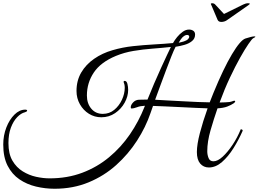

<svg xmlns="http://www.w3.org/2000/svg" viewBox="-28 -989 1592 1182"><path d="M308 173Q250 173 193.5 159.5Q137 146 91.5 115Q46 84 19 31.5Q-8 -21 -8 -99Q-8 -155 11 -204Q30 -253 61 -283.5Q92 -314 127 -314Q139 -314 139 -308Q139 -302 126 -298Q101 -292 77.5 -267.5Q54 -243 39 -203Q24 -163 24 -108Q24 -42 48.5 0Q73 42 112 66Q151 90 194.5 99.5Q238 109 277 109Q387 109 478.5 74.5Q570 40 643.5 -21Q717 -82 771.5 -161.5Q826 -241 862 -332Q863 -335 864 -338Q848 -337 837 -335Q826 -333 816 -329Q794 -321 783 -321Q777 -321 777 -329Q777 -343 791.5 -358.5Q806 -374 827 -375Q835 -375 849.5 -375.5Q864 -376 880 -376Q899 -424 921 -475Q943 -526 964 -572Q985 -618 1001 -652Q1017 -686 1024 -700Q969 -694 910 -689.5Q851 -685 794 -675.5Q737 -666 686 -645Q592 -606 549.5 -542.5Q507 -479 507 -401Q507 -352 534 -320Q561 -288 605 -288Q645 -288 675 -312.5Q705 -337 722.5 -374.5Q740 -412 740 -449Q740 -461 737.5 -470.5Q735 -480 733 -484Q733 -491 739 -491Q752 -491 756.5 -472.5Q761 -454 761 -436Q761 -396 739.5 -357Q718 -318 680.5 -292.5Q643 -267 596 -267Q554 -267 519.5 -288.5Q485 -310 464 -347Q443 -384 443 -429Q443 -493 472 -542.5Q501 -592 551.5 -627Q602 -662 665 -680Q726 -698 791.5 -705Q857 -712 920.5 -715.5Q984 -719 1037 -724Q1047 -742 1062.5 -761Q1078 -780 1097 -793.5Q1116 -807 1136 -807Q1151 -807 1162 -799.5Q1173 -792 1173 -776Q1173 -752 1154.5 -736.5Q1136 -721 1108 -713Q1080 -705 1053 -701Q1042 -680 1027 -642Q1012 -604 994.5 -557.5Q977 -511 959.5 -463.5Q942 -416 927 -375Q961 -373 1006.5 -370.5Q1052 -368 1100 -365.5Q1148 -363 1191.5 -361Q1235 -359 1263 -359Q1274 -387 1286 -417Q1348 -568 1400 -655Q1452 -742 1483 -752Q1523 -765 1538 -765Q1544 -765 1544 -763Q1544 -760 1530 -753Q1523 -749 1501.5 -718Q1480 -687 1450 -633.5Q1420 -580 1387 -510Q1354 -440 1324 -358Q1341 -358 1358.5 -359Q1376 -360 1385 -361Q1396 -363 1403.5 -366Q1411 -369 1415 -369Q1420 -369 1420 -364Q1420 -361 1412 -354Q1395 -342 1371 -333Q1347 -324 1311 -322Q1288 -256 1268 -186.5Q1248 -117 1248 -58Q1248 -36 1256 -16Q1264 4 1286 4Q1312 4 1343 -24.5Q1374 -53 1404 -98Q1434 -143 1454 -193Q1466 -193 1466 -184Q1442 -129 1409.5 -77Q1377 -25 1338.5 8.5Q1300 42 1258 42Q1225 42 1204.5 18Q1184 -6 1184 -53Q1184 -99 1202.5 -170Q1221 -241 1250 -322Q1220 -323 1176 -325Q1132 -327 1083 -329.5Q1034 -332 989 -334Q944 -336 914 -337Q910 -325 906 -314Q902 -303 899 -294Q869 -206 815.5 -123Q762 -40 687.5 27Q613 94 517.5 133.5Q422 173 308 173ZM1072 -726Q1082 -728 1089.5 -730Q1097 -732 1104 -734Q1122 -740 1129.5 -748Q1137 -756 1137 -762Q1137 -774 1123 -774Q1116 -774 1106 -768Q1096 -762 1086 -748Q1082 -742 1078.5 -736.5Q1075 -731 1072 -726ZM1334 -854Q1317 -854 1311 -868L1275 -953Q1274 -955 1272 -959.5Q1270 -964 1270 -965Q1270 -969 1278 -969Q1289 -969 1296 -962L1351 -903L1469 -961Q1485 -969 1499 -969Q1510 -969 1510 -965Q1510 -964 1506.5 -961.5Q1503 -959 1501 -957L1368 -864Q1353 -854 1334 -854Z"/></svg>

Font: Great Vibes
Style: Regular
Weight: 400
Designer: Robert E. Leuschke, Viktoriya Grabowska, Viviana Monsalve, Eben Sorkin
Foundry: Robert E. Leuschke
Version: Version 1.103; ttfautohint (v1.8.4.7-5d5b)